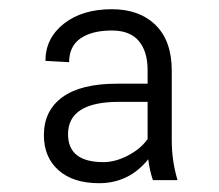

<svg xmlns="http://www.w3.org/2000/svg" viewBox="-20 -741 482 423"><path d="M316.9 -344.2Q309.6 -365.2 306.6 -390.1Q264.2 -337.4 198.2 -337.4Q141.1 -337.4 108.9 -366Q76.7 -394.5 76.7 -443.4Q76.7 -497.1 117.4 -526.9Q158.2 -556.6 237.3 -556.6H305.2V-586.4Q305.2 -627.9 285.6 -650.9Q266.1 -673.8 226.6 -673.8Q182.6 -673.8 157.5 -656.5Q132.3 -639.2 132.3 -604L80.1 -606.9Q80.1 -656.7 120.6 -688.7Q161.1 -720.7 226.6 -720.7Q287.1 -720.7 322.8 -685.8Q358.4 -650.9 358.4 -585.4V-431.6Q358.4 -386.7 371.1 -344.2ZM208 -383.8Q233.9 -383.8 262 -398.4Q290 -413.1 305.2 -434.6V-516.6H242.2Q129.9 -516.6 129.9 -445.3Q129.9 -383.8 208 -383.8Z"/></svg>

Font: Vazir Thin
Style: Thin
Weight: 100
Designer: Saber Rastikerdar
Foundry: Saber Rastikerdar
Version: Version 30.0.0